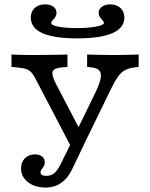

<svg xmlns="http://www.w3.org/2000/svg" viewBox="-20 -661 684 874"><path d="M303.2 6.5 150 -286.3Q137.9 -311.3 128.2 -324.6Q118.5 -337.9 104.8 -344.4Q91.1 -350.8 65.3 -353.2L32.3 -356.5V-412.9Q46.8 -412.1 73.4 -411.3Q100 -410.5 122.6 -410.5H125H123.4Q150 -410.5 181.5 -410.9Q212.9 -411.3 241.1 -411.7Q269.4 -412.1 287.1 -412.9V-356.5L259.7 -354Q226.6 -350.8 220.2 -336.7Q213.7 -322.6 231.5 -285.5L353.2 -52.4L326.6 -59.7L416.1 -243.5Q435.5 -284.7 438.7 -307.7Q441.9 -330.6 431 -341.1Q420.2 -351.6 396.8 -354L376.6 -356.5V-412.9Q404 -412.1 434.3 -411.3Q464.5 -410.5 494.4 -410.5Q525 -410.5 555.2 -411.3Q585.5 -412.1 611.3 -412.9V-356.5L591.1 -354Q566.1 -350.8 548.8 -341.5Q531.5 -332.3 516.5 -311.3Q501.6 -290.3 483.1 -251.6L357.3 6.5ZM187.1 192.7Q138.7 192.7 107.3 168.1Q75.8 143.5 75.8 105.6Q75.8 77.4 93.1 59.7Q110.5 41.9 138.7 41.9Q159.7 41.9 171.8 51.6Q183.9 61.3 183.9 77.4Q183.9 88.7 179 96.4Q174.2 104 169.4 110.1Q164.5 116.1 164.5 123.4Q164.5 139.5 191.1 139.5Q212.1 139.5 226.6 127.8Q241.1 116.1 255.6 87.1L312.9 -29L361.3 -0.8L308.9 108.1Q295.2 137.1 277 155.6Q258.9 174.2 236.7 183.5Q214.5 192.7 187.1 192.7ZM330.6 -486.3Q261.3 -486.3 214.1 -496.8Q166.9 -507.3 143.5 -528.6Q120.2 -550 120.2 -581.5Q120.2 -608.1 137.9 -624.6Q155.6 -641.1 185.5 -641.1Q208.9 -641.1 223 -630.6Q237.1 -620.2 237.1 -603.2Q237.1 -591.1 231 -582.7Q225 -574.2 219 -568.1Q212.9 -562.1 212.9 -556.5Q212.9 -546 246 -539.5Q279 -533.1 330.6 -533.1Q381.5 -533.1 417.3 -539.9Q453.2 -546.8 453.2 -556.5Q453.2 -561.3 447.2 -567.7Q441.1 -574.2 435.1 -583.1Q429 -591.9 429 -603.2Q429 -619.4 444 -630.2Q458.9 -641.1 481.5 -641.1Q510.5 -641.1 528.2 -624.6Q546 -608.1 546 -580.6Q546 -550 521.8 -528.6Q497.6 -507.3 449.6 -496.8Q401.6 -486.3 330.6 -486.3Z"/></svg>

Font: Playfair 5pt SemiExpanded Light
Style: Regular
Weight: 300
Width: 6
Designer: Claus Eggers Sørensen
Foundry: Claus Eggers Sørensen
Version: Version 2.203